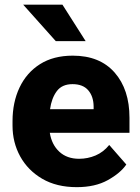

<svg xmlns="http://www.w3.org/2000/svg" viewBox="-20 -770 582 800"><path d="M299.8 9.8Q215.8 9.8 156 -25.1Q96.2 -60.1 64.2 -118.2Q32.2 -176.3 32.2 -246.6V-265.1Q32.2 -343.8 61.5 -405.5Q90.8 -467.3 146.7 -502.7Q202.6 -538.1 283.2 -538.1Q396 -538.1 457.8 -467.5Q519.5 -397 519.5 -279.3V-216.8H187.5Q195.3 -167.5 227.1 -137.9Q258.8 -108.4 309.6 -108.4Q345.7 -108.4 378.4 -122.3Q411.1 -136.2 435.1 -166L506.3 -84.5Q481.9 -48.8 429.2 -19.5Q376.5 9.8 299.8 9.8ZM282.2 -419.4Q238.3 -419.4 216.6 -390.1Q194.8 -360.8 188.5 -314.9H370.1V-326.7Q369.6 -368.2 347.7 -393.8Q325.7 -419.4 282.2 -419.4ZM240.2 -750.5 336.9 -598.6H212.4L76.7 -750.5Z"/></svg>

Font: Vazirmatn RD FD ExtraBold
Style: Regular
Weight: 800
Designer: Saber Rastikerdar
Foundry: Saber Rastikerdar
Version: Version 33.003